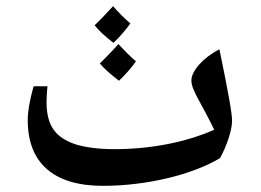

<svg xmlns="http://www.w3.org/2000/svg" viewBox="-20 -738 846 623"><path d="M348 -599C368 -617 392 -646 403 -662C382 -680 363 -699 347 -718C321 -690 301 -669 287 -656C300 -639 321 -620 348 -599ZM366 -476C386 -494 412 -525 421 -539C399 -558 381 -577 364 -595C345 -573 325 -553 304 -532C319 -514 340 -496 366 -476ZM314 -135C458 -135 606 -172 694 -225C715 -263 733 -315 733 -346C733 -369 723 -428 692 -578C642 -553 601 -509 601 -477C601 -459 611 -439 625 -413C637 -391 661 -347 675 -317C583 -276 467 -254 351 -254C299 -254 256 -260 224 -270C160 -292 131 -330 131 -408C131 -421 133 -452 134 -458H89C76 -412 70 -376 70 -348C70 -210 153 -135 314 -135Z"/></svg>

Font: Noto Naskh Arabic UI
Style: Bold
Weight: 700
Designer: Monotype Design Team, David Williams, Mohamad Dakak and Nizar Qandah
Foundry: Monotype Imaging Inc.
Version: Version 2.016